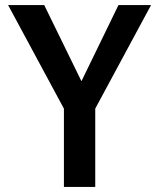

<svg xmlns="http://www.w3.org/2000/svg" viewBox="-20 -740 630 760"><path d="M233 0V-310L12 -720H155L334 -354H271L449 -720H578L357 -310V0Z"/></svg>

Font: Instrument Sans SemiCondensed SemiBold
Style: Regular
Weight: 600
Width: 4
Designer: Rodrigo Fuenzalida
Foundry: fragTYPE
Version: Version 1.000;gftools[0.9.28]